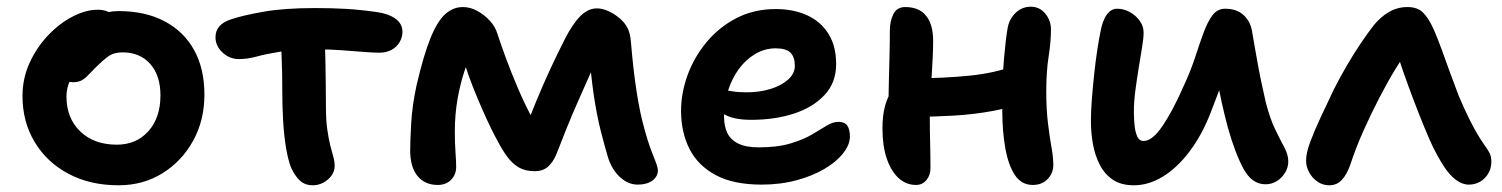

<svg xmlns="http://www.w3.org/2000/svg" viewBox="-20 -540 4475 572"><path d="M333 12Q249 12 184.5 -22Q120 -56 83.5 -116.5Q47 -177 47 -254Q47 -307 68.5 -353.5Q90 -400 124 -435.5Q158 -471 197 -491Q236 -511 271 -511Q286 -511 298.5 -506.5Q311 -502 319 -492Q327 -482 327 -465Q327 -435 314.5 -411.5Q302 -388 263 -373Q238 -360 219 -342Q200 -324 189 -301Q178 -278 178 -253Q178 -188 219 -148.5Q260 -109 328 -109Q386 -109 422 -149Q458 -189 458 -256Q458 -315 427.5 -349.5Q397 -384 345 -384Q319 -384 302.5 -372Q286 -360 266 -340Q251 -325 241.5 -315Q232 -305 222 -300Q212 -295 197 -295Q181 -295 169 -307Q157 -319 157 -352Q157 -379 172 -406.5Q187 -434 212.5 -456.5Q238 -479 269 -493Q300 -507 333 -507Q413 -507 470.5 -476.5Q528 -446 558.5 -390.5Q589 -335 589 -258Q589 -181 555 -120Q521 -59 463.5 -23.5Q406 12 333 12Z M692 -364Q664 -364 643 -383.5Q622 -403 622 -429Q622 -448 633 -461Q644 -474 667 -482Q702 -494 764.5 -505Q827 -516 919 -516Q970 -516 1012 -513.5Q1054 -511 1103 -504Q1138 -499 1158.5 -484Q1179 -469 1179 -445Q1179 -429 1170.5 -414.5Q1162 -400 1146.5 -391.5Q1131 -383 1110 -383Q1092 -383 1061.5 -385.5Q1031 -388 995.5 -390.5Q960 -393 925 -393Q857 -393 814.5 -386Q772 -379 744.5 -371.5Q717 -364 692 -364ZM912 12Q889 12 874 -1.5Q859 -15 847 -41Q838 -64 832 -100.5Q826 -137 823.5 -180.5Q821 -224 821 -265Q821 -326 819 -370Q817 -414 817 -442L948 -449Q947 -439 948 -414Q949 -389 949.5 -355.5Q950 -322 950.5 -287Q951 -252 951 -222Q951 -183 955 -154.5Q959 -126 964 -106.5Q969 -87 973 -73Q977 -59 977 -46Q977 -29 967 -16Q957 -3 942.5 4.5Q928 12 912 12Z M1284 11Q1246 11 1224 -15.5Q1202 -42 1202 -92Q1202 -119 1205 -172.5Q1208 -226 1221 -286Q1242 -376 1262.5 -426.5Q1283 -477 1306.5 -498Q1330 -519 1359 -519Q1381 -519 1402 -507.5Q1423 -496 1439.5 -478Q1456 -460 1462 -439Q1472 -408 1487.5 -366Q1503 -324 1522 -279.5Q1541 -235 1561.5 -196Q1582 -157 1600 -134L1533 -125Q1554 -181 1575.5 -233.5Q1597 -286 1619.5 -334.5Q1642 -383 1663 -424Q1686 -469 1709 -492Q1732 -515 1758 -515Q1774 -515 1791 -507.5Q1808 -500 1819 -491Q1837 -478 1847.5 -460.5Q1858 -443 1860 -411Q1866 -339 1874.5 -281Q1883 -223 1893 -182Q1909 -118 1924.5 -80.5Q1940 -43 1940 -33Q1940 -14 1923.5 -2Q1907 10 1880 10Q1852 10 1828 -11.5Q1804 -33 1792 -69Q1782 -102 1770 -149Q1758 -196 1749 -256.5Q1740 -317 1735 -390L1775 -399Q1758 -364 1739.5 -322.5Q1721 -281 1702 -238Q1683 -195 1666.5 -154Q1650 -113 1637 -79Q1627 -56 1612 -43Q1597 -30 1573 -30Q1545 -30 1526 -41Q1507 -52 1492 -72Q1477 -92 1463 -119Q1455 -133 1442.5 -158.5Q1430 -184 1416 -216Q1402 -248 1388.5 -282Q1375 -316 1365.5 -347Q1356 -378 1352 -400L1397 -405Q1379 -373 1365 -332Q1351 -291 1343 -244.5Q1335 -198 1335 -149Q1335 -114 1337 -86Q1339 -58 1339 -43Q1339 -20 1324 -4.5Q1309 11 1284 11Z M2249 10Q2165 10 2112 -18.5Q2059 -47 2034 -96.5Q2009 -146 2009 -210Q2009 -263 2028.5 -316.5Q2048 -370 2085 -414.5Q2122 -459 2174 -486Q2226 -513 2291 -513Q2344 -513 2384.5 -494.5Q2425 -476 2448 -439.5Q2471 -403 2471 -349Q2471 -294 2436.5 -257Q2402 -220 2345 -201.5Q2288 -183 2218 -183Q2162 -183 2134.5 -201.5Q2107 -220 2107 -244Q2107 -258 2113.5 -264.5Q2120 -271 2135 -271Q2146 -271 2161.5 -268Q2177 -265 2205 -265Q2243 -265 2275.5 -275Q2308 -285 2328 -303Q2348 -321 2348 -344Q2348 -370 2335 -383Q2322 -396 2291 -396Q2258 -396 2229.5 -379Q2201 -362 2180.5 -333.5Q2160 -305 2148.5 -268.5Q2137 -232 2137 -193Q2137 -165 2146.5 -144.5Q2156 -124 2179 -112.5Q2202 -101 2240 -101Q2296 -101 2334.5 -112.5Q2373 -124 2398.5 -139Q2424 -154 2442.5 -165.5Q2461 -177 2478 -177Q2496 -177 2504 -166Q2512 -155 2512 -133Q2512 -109 2492 -83.5Q2472 -58 2436.5 -37Q2401 -16 2353 -3Q2305 10 2249 10Z M2709 11Q2679 11 2656.5 -10Q2634 -31 2621.5 -68.5Q2609 -106 2609 -157Q2609 -196 2616.5 -223.5Q2624 -251 2636 -268.5Q2648 -286 2661 -294Q2671 -302 2685.5 -304.5Q2700 -307 2718 -307Q2791 -307 2867.5 -314.5Q2944 -322 3008 -346L3050 -243Q3000 -221 2941 -210Q2882 -199 2820.5 -195.5Q2759 -192 2701 -192L2627 -213Q2627 -253 2628 -294Q2629 -335 2630 -374.5Q2631 -414 2631 -448Q2631 -477 2641.5 -498Q2652 -519 2677 -519Q2718 -519 2739 -493Q2760 -467 2760 -418Q2760 -395 2758.5 -365Q2757 -335 2755 -303Q2753 -271 2751.5 -242.5Q2750 -214 2750 -195Q2750 -152 2751 -114Q2752 -76 2752 -39Q2752 -18 2740 -3.5Q2728 11 2709 11ZM3057 11Q3023 11 3003.5 -18.5Q2984 -48 2975 -98.5Q2966 -149 2966 -210Q2966 -306 2971 -364.5Q2976 -423 2982 -457Q2987 -484 3006 -502Q3025 -520 3051 -520Q3077 -520 3094 -499.5Q3111 -479 3111 -452Q3111 -416 3104 -371.5Q3097 -327 3097 -268Q3097 -215 3102 -173.5Q3107 -132 3112.5 -101.5Q3118 -71 3118 -48Q3118 -24 3101 -6.5Q3084 11 3057 11Z M3358 12Q3320 12 3295.5 -4.5Q3271 -21 3256.5 -49Q3242 -77 3236 -111Q3230 -145 3230 -180Q3230 -210 3233 -247Q3236 -284 3240 -321.5Q3244 -359 3249 -391.5Q3254 -424 3258 -443Q3264 -478 3277 -496Q3290 -514 3308 -514Q3328 -514 3346 -504Q3364 -494 3375.5 -478Q3387 -462 3387 -443Q3387 -427 3382.5 -399.5Q3378 -372 3372.5 -338.5Q3367 -305 3362.5 -271Q3358 -237 3358 -207Q3358 -187 3360 -167Q3362 -147 3368 -133.5Q3374 -120 3387 -120Q3413 -120 3443.5 -165Q3474 -210 3506 -283Q3527 -328 3540.5 -369.5Q3554 -411 3566 -443.5Q3578 -476 3592.5 -495Q3607 -514 3630 -514Q3665 -514 3686 -494Q3707 -474 3711 -441Q3716 -414 3722.5 -375.5Q3729 -337 3737 -299Q3745 -261 3751 -235Q3764 -185 3779.5 -153.5Q3795 -122 3806.5 -100.5Q3818 -79 3818 -59Q3818 -41 3808.5 -25.5Q3799 -10 3784 -0.5Q3769 9 3750 9Q3710 9 3685 -36.5Q3660 -82 3638 -160Q3628 -197 3619.5 -236Q3611 -275 3604 -313Q3597 -351 3593 -384L3651 -392Q3643 -364 3627.5 -316Q3612 -268 3587 -205Q3561 -138 3524 -89Q3487 -40 3444.5 -14Q3402 12 3358 12Z M3940 12Q3921 12 3905.5 1.5Q3890 -9 3880.5 -26Q3871 -43 3871 -62Q3871 -84 3883.5 -117.5Q3896 -151 3915 -191.5Q3934 -232 3953 -272Q3971 -308 3992 -344Q4013 -380 4034 -411Q4055 -442 4072 -464Q4092 -489 4117.5 -504Q4143 -519 4173 -519Q4203 -519 4219.5 -502.5Q4236 -486 4251 -453Q4263 -426 4275 -392.5Q4287 -359 4300 -323.5Q4313 -288 4326 -254Q4344 -212 4357.5 -185Q4371 -158 4381.5 -140.5Q4392 -123 4401 -110Q4412 -95 4417.5 -84.5Q4423 -74 4423 -58Q4423 -39 4414 -23.5Q4405 -8 4390 1Q4375 10 4356 10Q4336 10 4317 -4.5Q4298 -19 4281.5 -44.5Q4265 -70 4250 -100Q4239 -123 4223.5 -160.5Q4208 -198 4191.5 -241.5Q4175 -285 4161 -325Q4147 -365 4140 -391L4181 -396Q4163 -376 4139.5 -338Q4116 -300 4090.5 -251Q4065 -202 4042 -150.5Q4019 -99 4003 -50Q3993 -21 3978 -4.5Q3963 12 3940 12Z"/></svg>

Font: Shantell Sans SemiBold
Style: Regular
Weight: 600
Designer: Stephen Nixon, Anya Danilova, Shantell Martin
Foundry: Arrow Type
Version: Version 1.011;[c5ecc13dd]